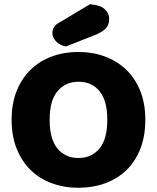

<svg xmlns="http://www.w3.org/2000/svg" viewBox="-20 -871 743 909"><path d="M35 -304Q35 -382 59.5 -442Q84 -502 126.5 -542.5Q169 -583 226.5 -604Q284 -625 351 -625Q418 -625 475.5 -604Q533 -583 576 -542.5Q619 -502 643.5 -442Q668 -382 668 -304Q668 -226 644 -165.5Q620 -105 577.5 -64.5Q535 -24 477 -3Q419 18 351 18Q283 18 225 -3.5Q167 -25 125 -66Q83 -107 59 -167Q35 -227 35 -304ZM215 -304Q215 -213 252 -168Q289 -123 351 -123Q414 -123 451 -168Q488 -213 488 -304Q488 -394 451.5 -439Q415 -484 352 -484Q290 -484 252.5 -439.5Q215 -395 215 -304ZM406 -851Q455 -847 476 -827.5Q497 -808 497 -782Q497 -753 480.5 -736Q464 -719 429 -705L292 -651Q263 -657 245.5 -675Q228 -693 228 -715Q228 -729 235.5 -742Q243 -755 259 -763Z"/></svg>

Font: BALOOCHETTANREGULAR
Style: Book
Weight: 400
Designer: Maithili Shingre and Ek Type
Foundry: Ek Type
Version: Version 1.100;PS 1.000;hotconv 1.0.88;makeotf.lib2.5.647800;